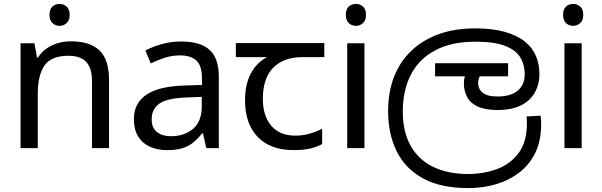

<svg xmlns="http://www.w3.org/2000/svg" viewBox="-20 -757 3077 981"><path d="M285 -737Q305 -737 320.5 -723.5Q336 -710 336 -681Q336 -653 320.5 -639Q305 -625 285 -625Q263 -625 248 -639Q233 -653 233 -681Q233 -710 248 -723.5Q263 -737 285 -737ZM343 -546Q439 -546 488 -499.5Q537 -453 537 -349V0H450V-343Q450 -408 421 -440Q392 -472 330 -472Q241 -472 207 -422Q173 -372 173 -278V0H85V-536H156L169 -463H174Q192 -491 218.5 -509.5Q245 -528 277 -537Q309 -546 343 -546Z M906 -545Q1004 -545 1051 -502Q1098 -459 1098 -365V0H1034L1017 -76H1013Q990 -47 965.5 -27.5Q941 -8 909.5 1Q878 10 833 10Q785 10 746.5 -7Q708 -24 686 -59.5Q664 -95 664 -149Q664 -229 727 -272.5Q790 -316 921 -320L1012 -323V-355Q1012 -422 983 -448Q954 -474 901 -474Q859 -474 821 -461.5Q783 -449 750 -433L723 -499Q758 -518 806 -531.5Q854 -545 906 -545ZM932 -259Q832 -255 793.5 -227Q755 -199 755 -148Q755 -103 782.5 -82Q810 -61 853 -61Q921 -61 966 -98.5Q1011 -136 1011 -214V-262Z M1480 10Q1362 10 1297 -57Q1232 -124 1232 -245Q1232 -325 1261 -380.5Q1290 -436 1344 -465H1185V-537H1637V-465H1524Q1430 -465 1376.5 -411.5Q1323 -358 1323 -252Q1323 -165 1366 -114.5Q1409 -64 1489 -64Q1526 -64 1560 -73.5Q1594 -83 1626 -99V-21Q1597 -5 1562 2.5Q1527 10 1480 10Z M1842 -536V0H1754V-536ZM1799 -737Q1819 -737 1834.5 -723.5Q1850 -710 1850 -681Q1850 -653 1834.5 -639Q1819 -625 1799 -625Q1777 -625 1762 -639Q1747 -653 1747 -681Q1747 -710 1762 -723.5Q1777 -737 1799 -737Z M2373 204Q2231 204 2140.5 154Q2050 104 2006.5 15.5Q1963 -73 1963 -189Q1963 -287 1993.5 -365Q2024 -443 2082 -498Q2140 -553 2222 -582.5Q2304 -612 2407 -612Q2497 -612 2560 -594Q2623 -576 2662 -544.5Q2701 -513 2718.5 -470.5Q2736 -428 2736 -379Q2736 -326 2712.5 -284Q2689 -242 2641.5 -218.5Q2594 -195 2523 -195Q2458 -195 2420 -213Q2382 -231 2366 -262.5Q2350 -294 2350 -333Q2350 -349 2355 -365.5Q2360 -382 2367 -396L2410 -374L2368 -367H2203V-434H2576V-367H2395L2456 -398Q2440 -383 2431.5 -367.5Q2423 -352 2423 -334Q2423 -316 2431.5 -300Q2440 -284 2461.5 -274Q2483 -264 2522 -264Q2590 -264 2625.5 -294Q2661 -324 2661 -378Q2661 -426 2638.5 -463.5Q2616 -501 2561 -522.5Q2506 -544 2410 -544Q2286 -544 2203 -499.5Q2120 -455 2079 -375Q2038 -295 2038 -187Q2038 -83 2078.5 -11.5Q2119 60 2194 96Q2269 132 2371 132Q2454 132 2522.5 105.5Q2591 79 2631.5 22.5Q2672 -34 2672 -124Q2672 -129 2672 -141Q2672 -153 2670 -162L2742 -166Q2744 -155 2744.5 -144.5Q2745 -134 2745 -123Q2745 -38 2715 23.5Q2685 85 2632.5 125Q2580 165 2513.5 184.5Q2447 204 2373 204Z M2952 -536V0H2864V-536ZM2909 -737Q2929 -737 2944.5 -723.5Q2960 -710 2960 -681Q2960 -653 2944.5 -639Q2929 -625 2909 -625Q2887 -625 2872 -639Q2857 -653 2857 -681Q2857 -710 2872 -723.5Q2887 -737 2909 -737Z"/></svg>

Font: lsinhala85
Style: Book
Weight: 400
Designer: Jelle Bosma - Monotype Design Team
Foundry: Monotype Imaging Inc.
Version: Version 2.003